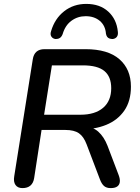

<svg xmlns="http://www.w3.org/2000/svg" viewBox="-20 -957 717 984"><path d="M95 7Q71 7 59.5 -9Q48 -25 53 -54L148 -653Q152 -679 167 -692Q182 -705 208 -705H418Q533 -705 592 -653.5Q651 -602 651 -513Q651 -439 617 -390Q583 -341 524 -317Q465 -293 389 -294V-308H410Q455 -308 484 -282Q513 -256 531 -210L588 -60Q596 -39 594 -24Q592 -9 580.5 -1Q569 7 547 7Q526 7 513.5 -3.5Q501 -14 492 -38L424 -217Q409 -257 384.5 -274Q360 -291 315 -291H193L155 -44Q151 -19 136 -6Q121 7 95 7ZM206 -369H392Q467 -369 508.5 -404.5Q550 -440 550 -505Q550 -564 515 -593Q480 -622 405 -622H246ZM264 -757Q250 -759 243 -770Q236 -781 242 -798Q261 -862 309 -899.5Q357 -937 422 -937Q492 -937 535 -897.5Q578 -858 584 -794Q586 -778 579 -768.5Q572 -759 558 -757Q549 -757 541.5 -759.5Q534 -762 529.5 -768Q525 -774 523 -784Q520 -826 491.5 -850Q463 -874 419 -874Q378 -874 346 -850.5Q314 -827 301 -782Q298 -774 293 -768Q288 -762 281 -759.5Q274 -757 264 -757Z"/></svg>

Font: Nunito ExtraLight SemiBold
Style: Italic
Weight: 600
Italic angle: -9°
Version: Version 3.602